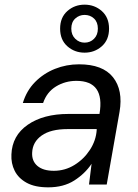

<svg xmlns="http://www.w3.org/2000/svg" viewBox="-20 -792 592 824"><path d="M187 12Q130 12 94.5 -7.5Q59 -27 43 -59Q27 -91 29 -129Q32 -210 99 -256.5Q166 -303 274 -303H407Q431 -445 308 -445Q260 -445 220.5 -421Q181 -397 165 -350H78Q94 -403 130.5 -440Q167 -477 216 -496.5Q265 -516 319 -516Q421 -516 465 -460.5Q509 -405 493 -312L438 0H362L373 -89Q345 -47 299 -17.5Q253 12 187 12ZM211 -59Q259 -59 299.5 -84Q340 -109 366 -149Q392 -189 395 -234V-238H270Q198 -238 159 -210.5Q120 -183 118 -137Q116 -101 140.5 -80Q165 -59 211 -59ZM343 -566Q300 -566 269 -593.5Q238 -621 238 -669Q238 -717 269 -744.5Q300 -772 343 -772Q386 -772 417 -744.5Q448 -717 448 -669Q448 -621 417 -593.5Q386 -566 343 -566ZM343 -609Q367 -609 383.5 -625.5Q400 -642 400 -669Q400 -697 383.5 -712.5Q367 -728 343 -728Q320 -728 303 -712.5Q286 -697 286 -669Q286 -642 303 -625.5Q320 -609 343 -609Z"/></svg>

Font: DM Sans Italic
Style: Regular
Weight: 400
Italic angle: -10°
Designer: Colophon Foundry, Jonny Pinhorn
Foundry: Colophon Foundry
Version: Version 4.004; ttfautohint (v1.8.4.7-5d5b)